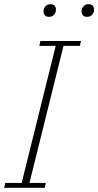

<svg xmlns="http://www.w3.org/2000/svg" viewBox="-27 -893 467 913"><path d="M-2 -23H76L238 -675H160L165 -698H358L353 -675H275L113 -23H191L186 0H-7ZM206 -813Q192 -813 186 -820.5Q180 -828 180 -838Q180 -842 180.5 -845.5Q181 -849 183 -854Q187 -862 194 -867.5Q201 -873 213 -873Q227 -873 233 -865.5Q239 -858 239 -848Q239 -844 238.5 -840.5Q238 -837 236 -832Q232 -824 225 -818.5Q218 -813 206 -813ZM387 -813Q373 -813 367 -820.5Q361 -828 361 -838Q361 -842 361.5 -845.5Q362 -849 364 -854Q368 -862 375 -867.5Q382 -873 394 -873Q408 -873 414 -865.5Q420 -858 420 -848Q420 -844 419.5 -840.5Q419 -837 417 -832Q413 -824 406 -818.5Q399 -813 387 -813Z"/></svg>

Font: IBM Plex Serif ExtraLight
Style: Italic
Weight: 200
Italic angle: -14°
Designer: Mike Abbink, Paul van der Laan, Pieter van Rosmalen
Foundry: Bold Monday
Version: Version 2.5